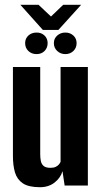

<svg xmlns="http://www.w3.org/2000/svg" viewBox="-20 -775 425 802"><path d="M147 7Q99 7 75 -9.5Q51 -26 42.5 -55Q34 -84 34 -124V-495H148V-131Q148 -116 150.5 -103Q153 -90 162 -82Q171 -74 191 -74Q204 -74 212.5 -78Q221 -82 226 -88Q231 -94 233 -99V-495H347V0H250L241 -60Q233 -32 208 -12.5Q183 7 147 7ZM133 -549Q112 -549 98.5 -562Q85 -575 85 -595Q85 -614 98.5 -626.5Q112 -639 133 -639Q153 -639 166 -626.5Q179 -614 179 -595Q179 -575 166 -562Q153 -549 133 -549ZM253 -549Q233 -549 219 -562Q205 -575 205 -595Q205 -614 219 -626.5Q233 -639 253 -639Q273 -639 286.5 -626.5Q300 -614 300 -595Q300 -575 286.5 -562Q273 -549 253 -549ZM159 -650 65 -755H141L193 -706L244 -755H319L224 -650Z"/></svg>

Font: Alumni Sans
Style: Bold
Weight: 700
Designer: Robert E. Leuschke
Foundry: Robert E. Leuschke
Version: Version 1.018